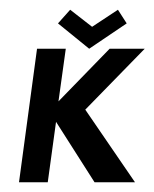

<svg xmlns="http://www.w3.org/2000/svg" viewBox="-20 -374 317 394"><path d="M240 -326 222 -354 169 -319 124 -354 99 -326 163 -274ZM257 0 155 -149 277 -274H205L100 -166L115 -274H56L19 0H78L95 -124L174 0Z"/></svg>

Font: Hussar Tani
Style: DwaKurs
Weight: 700
Foundry: Cannot Into Space Fonts
Version: Version 0.92